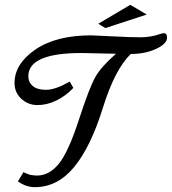

<svg xmlns="http://www.w3.org/2000/svg" viewBox="-20 -777 710 793"><path d="M459 -555 316 -558Q97 -558 97 -462Q97 -437 115.5 -421.5Q134 -406 171 -406Q208 -406 268 -440L283 -414Q252 -381 213 -362Q174 -343 135 -343Q96 -343 68 -369Q40 -395 40 -434Q40 -513 125.5 -572Q211 -631 357 -631Q369 -631 443 -627Q517 -623 560 -623Q603 -623 639 -636Q653 -640 656 -640Q670 -640 670 -622Q670 -596 624.5 -575Q579 -554 520 -554Q454 -490 404.5 -330.5Q355 -171 286.5 -87.5Q218 -4 124 -4Q87 -4 54 -28L77 -66Q89 -60 104 -55L118 -53Q123 -52 133 -52Q183 -52 222.5 -100Q262 -148 305.5 -281.5Q349 -415 373.5 -458.5Q398 -502 459 -555ZM586 -717 415 -661 386 -679 518 -757Z"/></svg>

Font: Marck Script
Style: Regular
Weight: 400
Designer: Denis Masharov, Marck Fogel
Foundry: Denis Masharov
Version: Version 1.002